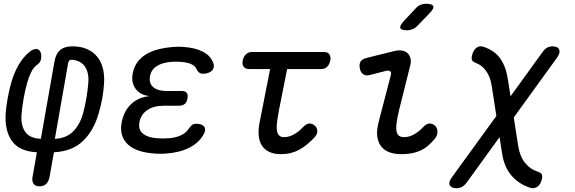

<svg xmlns="http://www.w3.org/2000/svg" viewBox="-20 -805 3040 1015"><path d="M188 180Q165 180 156.5 165Q148 150 152 130L175 0Q81 -5 42.5 -60.5Q4 -116 10 -207Q13 -243 20.5 -285Q28 -327 38 -363Q52 -415 76.5 -458.5Q101 -502 135 -530Q150 -542 163 -545Q176 -548 184.5 -542Q193 -536 196.5 -522.5Q200 -509 196 -489Q194 -481 189.5 -475Q185 -469 174 -461Q157 -448 144.5 -423Q132 -398 124 -368Q113 -330 105 -285Q97 -240 94 -202Q89 -144 112.5 -109Q136 -74 196 -71L268 -480Q275 -521 298 -540.5Q321 -560 362 -560Q407 -560 440 -545.5Q473 -531 494 -505Q515 -479 524 -443Q533 -407 530 -363Q528 -327 520.5 -285Q513 -243 502 -207Q476 -115 419 -60Q362 -5 265 0L242 130Q237 155 224 167.5Q211 180 188 180ZM340 -470 270 -71Q330 -74 365.5 -109Q401 -144 418 -202Q429 -240 436.5 -285Q444 -330 447 -368Q451 -419 430 -451.5Q409 -484 363 -489Q353 -490 347.5 -485.5Q342 -481 340 -470Z M1107 -473Q1112 -461 1110 -450Q1108 -439 1100.5 -431.5Q1093 -424 1080.5 -419.5Q1068 -415 1052 -415Q1047 -415 1042.5 -416.5Q1038 -418 1033.5 -421Q1029 -424 1025 -429.5Q1021 -435 1017 -443Q1009 -459 987.5 -467.5Q966 -476 934 -478Q922 -479 910.5 -479Q899 -479 887 -478Q840 -475 809.5 -456Q779 -437 773 -402Q766 -366 789.5 -345Q813 -324 861 -324H939Q959 -324 967 -314.5Q975 -305 971 -285Q968 -265 956.5 -255.5Q945 -246 925 -246H844Q792 -246 758 -222.5Q724 -199 717 -158Q710 -119 736.5 -98Q763 -77 814 -74Q827 -73 840.5 -73Q854 -73 867 -74Q905 -76 933 -88Q961 -100 976 -122Q981 -130 986 -135.5Q991 -141 995.5 -144.5Q1000 -148 1005.5 -149.5Q1011 -151 1017 -151Q1033 -151 1044 -146.5Q1055 -142 1060 -134.5Q1065 -127 1064 -116Q1063 -105 1055 -92Q1029 -47 976.5 -22Q924 3 853 7Q840 8 826.5 8Q813 8 800 7Q753 4 717 -7.5Q681 -19 657.5 -40Q634 -61 625 -90.5Q616 -120 623 -157Q634 -217 673 -254.5Q712 -292 773 -297Q723 -301 698 -334Q673 -367 681 -414Q687 -449 705 -474.5Q723 -500 751.5 -517.5Q780 -535 818 -544.5Q856 -554 901 -557Q913 -558 924.5 -558Q936 -558 948 -557Q1011 -553 1052 -532Q1093 -511 1107 -473Z M1693 -530Q1713 -530 1721.5 -517.5Q1730 -505 1726 -485Q1722 -465 1710 -452.5Q1698 -440 1678 -440H1498L1455 -224Q1448 -186 1444.5 -159Q1441 -132 1444 -114.5Q1447 -97 1456 -88.5Q1465 -80 1481 -80Q1509 -80 1535.5 -95.5Q1562 -111 1583 -134Q1600 -152 1616 -152Q1632 -152 1644 -141Q1657 -130 1657.5 -113Q1658 -96 1643 -79Q1623 -58 1603 -41.5Q1583 -25 1562 -13.5Q1541 -2 1517 4Q1493 10 1466 10Q1429 10 1403.5 -2Q1378 -14 1364 -36.5Q1350 -59 1347.5 -90.5Q1345 -122 1353 -161L1408 -440H1297Q1277 -440 1268 -452.5Q1259 -465 1263 -485Q1267 -505 1279.5 -517.5Q1292 -530 1312 -530Z M1933 -408Q1913 -403 1899.5 -413Q1886 -423 1882 -444Q1878 -467 1886.5 -480Q1895 -493 1919 -499L2064 -535Q2088 -541 2106 -537.5Q2124 -534 2135 -523.5Q2146 -513 2150 -496.5Q2154 -480 2149 -460L2090 -224Q2079 -179 2076 -151Q2073 -123 2077 -107.5Q2081 -92 2091 -86Q2101 -80 2116 -80Q2144 -80 2170.5 -95.5Q2197 -111 2218 -134Q2235 -152 2251 -152Q2267 -152 2279 -141Q2292 -130 2292.5 -109.5Q2293 -89 2279 -72Q2261 -50 2242 -34Q2223 -18 2201.5 -8.5Q2180 1 2155.5 5.5Q2131 10 2101 10Q2067 10 2040 0.5Q2013 -9 1996 -30Q1979 -51 1974.5 -83.5Q1970 -116 1982 -161L2046 -408Q2050 -422 2042.5 -428Q2035 -434 2023 -431ZM2188 -670Q2176 -657 2162 -651Q2148 -645 2132 -645Q2100 -645 2096 -657Q2092 -669 2116 -695L2175 -758Q2187 -772 2201 -778.5Q2215 -785 2232 -785Q2266 -785 2270.5 -772Q2275 -759 2249 -733Z M2926 -502 2696 -184 2720 -30Q2729 24 2757 57.5Q2785 91 2822 102Q2837 107 2842.5 114.5Q2848 122 2846 136Q2843 152 2837 163.5Q2831 175 2822 181.5Q2813 188 2802 189.5Q2791 191 2778 186Q2720 166 2682.5 121.5Q2645 77 2634 5L2621 -80L2447 160Q2436 175 2423 182.5Q2410 190 2393 190Q2382 190 2372.5 186.5Q2363 183 2358.5 175.5Q2354 168 2356 157.5Q2358 147 2369 132L2604 -192L2580 -347Q2576 -376 2567.5 -397Q2559 -418 2547.5 -433Q2536 -448 2523 -457.5Q2510 -467 2498 -471Q2482 -477 2477 -484.5Q2472 -492 2474 -506Q2477 -522 2483 -533.5Q2489 -545 2498 -552Q2507 -559 2518 -560Q2529 -561 2542 -556Q2565 -547 2584.5 -534.5Q2604 -522 2619.5 -502.5Q2635 -483 2646.5 -455.5Q2658 -428 2664 -390L2679 -296L2849 -531Q2860 -546 2872.5 -553Q2885 -560 2902 -560Q2913 -560 2922 -556.5Q2931 -553 2935 -545.5Q2939 -538 2937.5 -527.5Q2936 -517 2926 -502Z"/></svg>

Font: Maple Mono NL
Style: Italic
Weight: 400
Italic angle: -10°
Monospace: yes
Designer: subframe7536
Version: Version 7.000